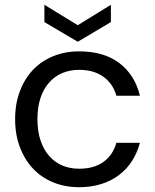

<svg xmlns="http://www.w3.org/2000/svg" viewBox="-20 -771 647 800"><path d="M43 -275Q43 -339 63 -391.5Q83 -444 118 -480.5Q153 -517 202 -537Q251 -557 310 -557Q413 -557 477.5 -508Q542 -459 563 -372H465Q451 -422 411 -451Q371 -480 310 -480Q272 -480 240.5 -467Q209 -454 185.5 -428Q162 -402 149 -363.5Q136 -325 136 -275Q136 -224 149 -185.5Q162 -147 185.5 -120.5Q209 -94 240.5 -81Q272 -68 310 -68Q371 -68 410.5 -96Q450 -124 465 -176H563Q552 -135 530.5 -101Q509 -67 477 -42.5Q445 -18 403 -4.5Q361 9 310 9Q251 9 202 -11Q153 -31 118 -68Q83 -105 63 -157.5Q43 -210 43 -275ZM442 -751V-679L304 -597L165 -679V-751L304 -666Z"/></svg>

Font: Poppins
Style: Regular
Weight: 400
Designer: Ninad Kale (Devanagari), Jonny Pinhorn (Latin)
Foundry: Indian Type Foundry
Version: Version 3.002 2017